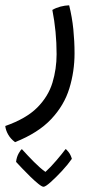

<svg xmlns="http://www.w3.org/2000/svg" viewBox="-47 -216 338 731"><path d="M10.3 325.2Q-6.8 312.5 -16.1 295.9Q-25.4 279.3 -26.9 263.7Q52.7 235.8 94.7 193.6Q136.7 151.4 152.6 99.1Q168.5 46.9 168.5 -9.8Q168.5 -95.7 152.3 -178.2Q166.5 -186.5 183.3 -190.9Q200.2 -195.3 216.3 -195.8Q227.5 -150.9 232.2 -104.7Q236.8 -58.6 236.8 -13.2Q236.8 56.2 217 120.6Q197.3 185.1 147.9 237.5Q98.6 290 10.3 325.2ZM118.7 495.1Q112.8 495.1 98.9 483.9Q85 472.7 68.4 456.5Q51.8 440.4 37.1 424.8Q22.5 409.2 14.2 400.4Q16.1 381.8 24.7 366.9Q33.2 352.1 36.6 352.1Q59.1 377 82.5 400.6Q106 424.3 126 438.5Q145.5 420.9 168 394.5Q190.4 368.2 202.6 351.6Q205.1 351.6 213.6 362.3Q222.2 373 226.6 388.7Q211.4 410.6 188.5 435.3Q165.5 460 145.8 477.5Q126 495.1 118.7 495.1Z"/></svg>

Font: Harmattan
Style: Regular
Weight: 400
Designer: George W. Nuss III and SIL International
Foundry: SIL International
Version: Version 4.000